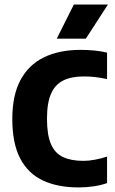

<svg xmlns="http://www.w3.org/2000/svg" viewBox="-20 -824 509 852"><path d="M329 7.7Q236.6 7.7 170.8 -22.9Q104.9 -53.6 69.7 -120.5Q34.6 -187.5 34.6 -296.3Q34.6 -400.6 70.7 -468.5Q106.9 -536.3 174.8 -569.5Q242.8 -602.7 337.8 -602.7Q368.3 -602.7 398.9 -599.8Q429.5 -596.9 455.1 -590.5V-473Q429.7 -478.8 404.1 -481.8Q378.5 -484.8 351.6 -484.8Q297.5 -484.8 261.1 -467.1Q224.8 -449.4 206.7 -408.4Q188.5 -367.5 188.5 -297.3Q188.5 -225.3 206.2 -184.5Q223.9 -143.7 259.8 -127Q295.8 -110.2 350.1 -110.2Q373.4 -110.2 400.7 -115.2Q428 -120.2 455.1 -129.1V-11.6Q430.9 -2.6 397 2.6Q363 7.7 329 7.7ZM231.9 -652.5 307.8 -803.9H458.9L360.9 -652.5Z"/></svg>

Font: Encode Sans SC Condensed Thin
Style: Regular
Weight: 100
Width: 3
Designer: Multiple Designers
Foundry: Impallari Type
Version: Version 3.002